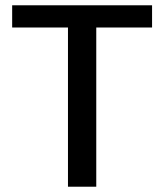

<svg xmlns="http://www.w3.org/2000/svg" viewBox="-20 -706 621 726"><path d="M237 0V-602H26V-686H555V-602H344V0Z"/></svg>

Font: Chivo Medium
Style: Regular
Weight: 400
Version: Version 2.002